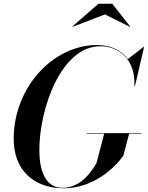

<svg xmlns="http://www.w3.org/2000/svg" viewBox="-20 -1002 794 1032"><path d="M544 -924.5 678.5 -857.5 679.5 -859.5 583.5 -982H509L369 -859.5L371 -858ZM446.5 -286.5V-283.5H540L498.5 -125C478.5 -93 422.5 7.5 316 7.5C219.5 7.5 191.5 -93 191.5 -195C191.5 -419.5 309.5 -753.5 519 -753.5C623 -753.5 709.5 -679 702.5 -537.5H705L754.5 -750H752L667 -684.5C631 -734 571.5 -760 501 -760C266 -760 53.5 -533 53.5 -255C53.5 -87 163 10 321.5 10C484.5 10 598 -102 643 -165L674 -283.5H741.5V-286.5Z"/></svg>

Font: Bodoni* 72pt Medium
Style: Italic
Weight: 500
Italic angle: -13°
Version: Version 2.3